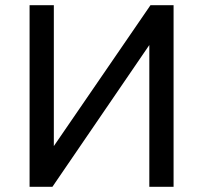

<svg xmlns="http://www.w3.org/2000/svg" viewBox="-20 -720 784 740"><path d="M94 0V-700H187.5V-157L560 -700H649V0H555.5V-546.5L182 0Z"/></svg>

Font: Geologica Roman Light
Style: Regular
Weight: 300
Designer: Sindre Bremnes, Frode Helland
Foundry: Monokrom Skriftforlag AS
Version: Version 1.010;gftools[0.9.28]